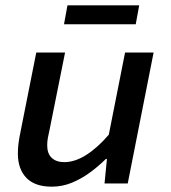

<svg xmlns="http://www.w3.org/2000/svg" viewBox="-20 -688 640 720"><path d="M174 12Q111 12 79 -21Q47 -54 47 -112Q47 -132 49.5 -151Q52 -170 56 -189L116 -491H224L166 -202Q162 -185 159.5 -171Q157 -157 157 -143Q157 -112 174 -96Q191 -80 221 -80Q261 -80 303.5 -107Q346 -134 388 -183L449 -491H556L459 0H372L381 -92H377Q350 -65 318 -41.5Q286 -18 250 -3Q214 12 174 12ZM220 -597 233 -668H502L489 -597Z"/></svg>

Font: Source Code Pro SemiBold
Style: Italic
Weight: 600
Italic angle: -11°
Monospace: yes
Designer: Paul D. Hunt, Teo Tuominen
Foundry: Adobe Systems Incorporated
Version: Version 1.016;hotconv 1.0.116;makeotfexe 2.5.65601